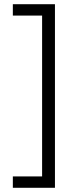

<svg xmlns="http://www.w3.org/2000/svg" viewBox="-20 -769 362 912"><path d="M41 -695V-749H241V123H41V69H180V-695Z"/></svg>

Font: Titillium Web Light
Style: Regular
Weight: 300
Version: Version 1.002;PS 57.000;hotconv 1.0.70;makeotf.lib2.5.55311